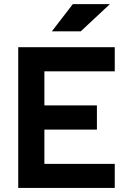

<svg xmlns="http://www.w3.org/2000/svg" viewBox="-20 -926 626 946"><path d="M69.8 0V-693.4H198.7V0ZM69.8 0V-118.7H545.4V0ZM69.8 -287.6V-406.7H457.5V-287.6ZM69.8 -574.7V-693.4H545.4V-574.7ZM235.4 -771.5 338.9 -905.8H521.5L377.9 -771.5Z"/></svg>

Font: Cascadia Mono PL
Style: Regular
Weight: 400
Monospace: yes
Designer: Aaron Bell
Foundry: Saja Typeworks
Version: Version 2102.003